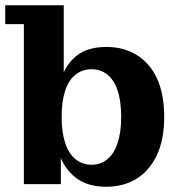

<svg xmlns="http://www.w3.org/2000/svg" viewBox="-20 -702 686 732"><path d="M385 10Q314 10 269.5 -24Q225 -58 204.5 -118.5Q184 -179 184 -255L193 -257Q193 -337 211.5 -396.5Q230 -456 272 -489.5Q314 -523 386 -523Q451 -523 501 -492.5Q551 -462 578.5 -403Q606 -344 606 -256Q606 -170 578 -110.5Q550 -51 500.5 -20.5Q451 10 385 10ZM329 -74Q364 -74 389.5 -95Q415 -116 428.5 -157Q442 -198 442 -256Q442 -316 428.5 -356.5Q415 -397 389.5 -417.5Q364 -438 329 -438Q294 -438 268 -417.5Q242 -397 228.5 -356.5Q215 -316 215 -256Q215 -198 228.5 -157Q242 -116 268 -95Q294 -74 329 -74ZM71 0V-610H0V-682H223V-372L199 -261L212 -129V0Z"/></svg>

Font: Montagu Slab 144pt SemiBold
Style: Regular
Weight: 600
Version: Version 1.000